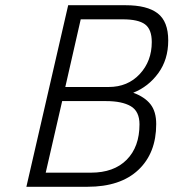

<svg xmlns="http://www.w3.org/2000/svg" viewBox="-20 -715 664 735"><path d="M461 -695H241L81 0H315C399 0 463.8 -21.5 509.5 -64.5C555.2 -107.5 578 -166 578 -240C578 -272 570.7 -297.3 556 -316C541.3 -334.7 519.3 -349.3 490 -360C528.7 -375.3 560.7 -400.3 586 -435C611.3 -469.7 624 -511.3 624 -560C624 -608.7 610.5 -643.3 583.5 -664C556.5 -684.7 515.7 -695 461 -695ZM386 -328C426.7 -328 458.2 -321.5 480.5 -308.5C502.8 -295.5 514 -272.3 514 -239C514 -181.7 497.7 -136.5 465 -103.5C432.3 -70.5 386.7 -54 328 -54H155L218 -328ZM450 -641C489.3 -641 517.7 -634.7 535 -622C552.3 -609.3 561 -586.7 561 -554C561 -505.3 545.7 -464.5 515 -431.5C484.3 -398.5 444.7 -382 396 -382H230L289 -641Z"/></svg>

Font: Titillium Web
Style: Light Italic
Weight: 300
Italic angle: -13°
Version: Version 1.001;PS 57.000;hotconv 1.0.70;makeotf.lib2.5.55311